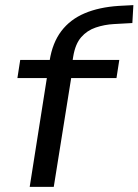

<svg xmlns="http://www.w3.org/2000/svg" viewBox="-20 -730 541 750"><path d="M96 0 163 -425H48L59 -496H199L170 -471L174 -494Q185 -563 219.5 -608.5Q254 -654 310.5 -678Q367 -702 444 -707L501 -710L497 -640L425 -636Q388 -634 354 -622.5Q320 -611 297 -584.5Q274 -558 266 -509L262 -484L249 -496H446L435 -425H258L190 0Z"/></svg>

Font: Nunito Sans 7pt SemiExpanded
Style: Italic
Weight: 400
Width: 6
Italic angle: -9°
Designer: Vernon Adams
Foundry: Vernon Adams
Version: Version 3.101;gftools[0.9.27]